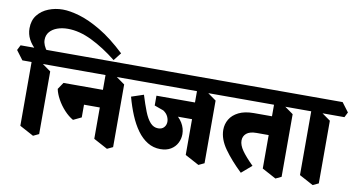

<svg xmlns="http://www.w3.org/2000/svg" viewBox="-149 -1246 2886 1540"><g transform="rotate(10 1294.0 -475.5)"><path d="M93.8 -637.5Q54 -672.8 32.8 -713.6Q11.5 -754.5 11.5 -802Q11.5 -866.8 45.6 -909.8Q79.8 -952.8 134.2 -974.2Q188.8 -995.8 249.5 -995.8Q307.2 -995.8 386.2 -972.8Q465.2 -949.8 562.4 -892.4Q659.5 -835 770 -731L720 -667.2Q614.8 -751 512.2 -800.9Q409.8 -850.8 316.2 -850.8Q268.8 -850.8 230.5 -837Q192.2 -823.2 169.5 -796.8Q146.8 -770.2 146.8 -732Q146.8 -709 156.4 -687Q166 -665 185.8 -637.5ZM188.8 42.8 75 -18.5V-589.8L130.8 -563.8L235.2 -489.5V20.8ZM0 -538 -56.2 -612.8 -35.2 -654.5H302.8L359 -579.8L338 -538Z M791 42.8 677.2 -18.5V-589.8L733 -563.8L837.5 -489.5V20.8ZM482.5 -138.5Q444.8 -159.8 410 -197.5Q375.2 -235.2 351.1 -278.9Q327 -322.5 318.8 -362L356 -417.2H481.5L548.5 -374.5V-170.2ZM462.2 -273.8 431.2 -417.2H751.8L773.8 -273.8ZM303 -538 246.8 -612.8 267.8 -654.5H912.5L968.8 -579.8L947.8 -538Z M1212.2 -29.2Q1155 -29.2 1107.8 -58Q1060.5 -86.8 1023.5 -137.9Q986.5 -189 958.1 -257Q929.8 -325 908.8 -402.8L1008.2 -436Q1031.5 -360.5 1053.2 -305.1Q1075 -249.8 1102.1 -220Q1129.2 -190.2 1166.2 -190.2Q1195.2 -190.2 1211.6 -206.5Q1228 -222.8 1230.6 -246.6Q1233.2 -270.5 1221.5 -296Q1209.8 -321.5 1182.8 -339L1108.2 -365.8V-404.8L1138.2 -397.2Q1213.2 -377.8 1264.1 -344.2Q1315 -310.8 1340.9 -267.9Q1366.8 -225 1366.8 -177.8Q1366.8 -139.2 1349.1 -105Q1331.5 -70.8 1297 -50Q1262.5 -29.2 1212.2 -29.2ZM1245.2 -309.8 1108.2 -397V-445.8H1469.2L1463.2 -309.8ZM1535.8 42.8 1422 -18.5V-589.8L1477.8 -563.8L1582.2 -489.5V20.8ZM913 -538 856.8 -612.8 877.8 -654.5H1657.2L1713.5 -579.8L1692.5 -538Z M1881.8 45.5Q1794.5 -37.8 1739 -116.1Q1683.5 -194.5 1683.5 -270Q1683.5 -316.5 1706.8 -355.9Q1730 -395.2 1778.8 -419.6Q1827.5 -444 1902 -444H2087.2L2095.8 -291H1950.5Q1895.8 -291 1869.1 -268.6Q1842.5 -246.2 1842.5 -210Q1842.5 -173.5 1872.2 -130.5Q1902 -87.5 1964.5 -25.5ZM2163.2 42.8 2049.5 -18.5V-589.8L2105.2 -563.8L2209.8 -489.5V20.8ZM1657 -538 1600.8 -612.8 1621.8 -654.5H2284.8L2341 -579.8L2320 -538Z M2466.2 42.8 2352.5 -18.5V-589.8L2408.2 -563.8L2512.8 -489.5V20.8ZM2285 -538 2228.8 -612.8 2249.8 -654.5H2587.8L2644 -579.8L2623 -538Z"/></g></svg>

Font: Eczar
Style: Regular
Weight: 400
Designer: Vaibhav Singh
Foundry: Rosetta Type Foundry
Version: Version 2.000